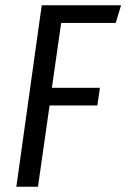

<svg xmlns="http://www.w3.org/2000/svg" viewBox="-20 -708 479 728"><path d="M439 -688 418.9 -621.1H211.9L176.8 -375H358.9L349.1 -308.1H168L124 0H42L138.2 -688Z"/></svg>

Font: Fira Sans Compressed Book
Style: Italic
Weight: 350
Width: 3
Italic angle: -8°
Designer: Carrois Corporate & Edenspiekermann AG
Foundry: Carrois Corporate GbR & Edenspiekermann AG
Version: Version 4.203;PS 004.203;hotconv 1.0.88;makeotf.lib2.5.64775